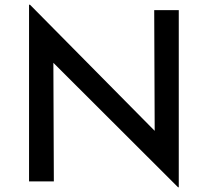

<svg xmlns="http://www.w3.org/2000/svg" viewBox="-20 -768 880 813"><path d="M734 25 206 -502 208 0H103V-748H107L635 -214L633 -725H737V25Z"/></svg>

Font: Reem Kufi Ink
Style: Regular
Weight: 400
Designer: Khaled Hosny
Version: Version 1.7